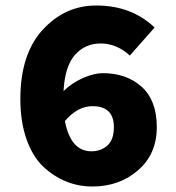

<svg xmlns="http://www.w3.org/2000/svg" viewBox="-20 -666 640 698"><path d="M316 12Q266 12 221 -6Q176 -24 137.5 -60Q99 -96 76.5 -159.5Q54 -223 54 -306Q54 -469 135 -557.5Q216 -646 330 -646Q458 -646 542 -566L452 -464Q404 -508 346 -508Q290 -508 253 -467Q216 -426 211 -335Q242 -365 282 -382.5Q322 -400 354 -400Q440 -400 495 -350.5Q550 -301 550 -204Q550 -106 482 -47Q414 12 316 12ZM312 -116Q347 -116 370.5 -137Q394 -158 394 -204Q394 -280 316 -280Q262 -280 216 -226Q237 -116 312 -116Z"/></svg>

Font: TypoPRO Source Code Pro
Style: Regular
Weight: 900
Monospace: yes
Designer: Paul D. Hunt, Teo Tuominen
Foundry: Adobe Systems Incorporated
Version: Version 2.010;PS 1.0;hotconv 1.0.84;makeotf.lib2.5.63406